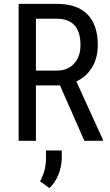

<svg xmlns="http://www.w3.org/2000/svg" viewBox="-20 -731 571 997"><path d="M166.5 -364.3H274.9Q331.1 -364.3 364.5 -400.4Q397.9 -436.5 397.9 -497.1Q397.9 -633.8 273.9 -633.8H166.5ZM291.5 -287.6H166.5V0H76.7V-710.9H275.9Q380.4 -710.9 434.1 -656.5Q487.8 -602.1 487.8 -497.1Q487.8 -431.2 458.7 -382.1Q429.7 -333 376.5 -308.1L514.2 -5.9V0H418ZM236.3 245.6 188 210.4Q217.8 156.7 218.8 96.2V50.3H300.8V87.4Q300.8 133.3 283 176.8Q265.1 220.2 236.3 245.6Z"/></svg>

Font: MAUL Condensed
Style: Condensed Regular
Weight: 400
Designer: MAUL
Version: Version 1.0; 2020; ttfautohint (v1.8.3)